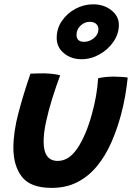

<svg xmlns="http://www.w3.org/2000/svg" viewBox="-20 -864 629 911"><path d="M445.5 -492.5Q457.5 -496 478.5 -498.2Q499.5 -500.5 519 -500.5Q535.5 -500.5 555 -499.2Q574.5 -498 586 -496Q581.5 -452.5 573.8 -408.2Q566 -364 554.5 -321Q535.5 -249.5 507.5 -186.5Q479.5 -123.5 439.8 -75.2Q400 -27 347 0.2Q294 27.5 225 27.5Q125 27.5 84.2 -24.8Q43.5 -77 43.5 -163Q43.5 -238 68 -330Q92.5 -422 124.5 -514.5Q136.5 -515 155.2 -515.5Q174 -516 189 -516Q211 -515.5 232.2 -513Q253.5 -510.5 265.5 -506.5Q246 -454.5 228 -397Q210 -339.5 198.5 -286.2Q187 -233 187 -192Q187 -100.5 254 -100.5Q308 -100.5 348.5 -162.2Q389 -224 415.5 -321Q428 -365 435.5 -408Q443 -451 445.5 -492.5ZM367 -583Q317.5 -583 283.2 -611.5Q249 -640 249 -684Q249 -729 273.8 -765Q298.5 -801 338 -822.2Q377.5 -843.5 422.5 -843.5Q472.5 -843.5 508.2 -815.5Q544 -787.5 544 -746.5Q544 -703 518.2 -665.8Q492.5 -628.5 452 -605.8Q411.5 -583 367 -583ZM379.5 -665.5Q404 -665.5 425.5 -683Q447 -700.5 447 -725Q447 -741 436 -750.8Q425 -760.5 406 -760.5Q381 -760.5 362 -742.2Q343 -724 343 -699Q343 -665.5 379.5 -665.5Z"/></svg>

Font: Grandstander SemiBold
Style: Italic
Weight: 600
Italic angle: -15°
Designer: Tyler Finck
Foundry: Etcetera Type Co
Version: Version 1.200; ttfautohint (v1.8.3)